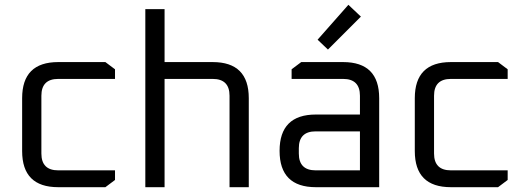

<svg xmlns="http://www.w3.org/2000/svg" viewBox="-20 -778 2176 798"><path d="M72 -150V-370Q72 -520 222 -520H418L458 -490V-450H222Q152 -450 152 -380V-140Q152 -70 222 -70H458V-30L418 0H222Q72 0 72 -150Z M584 0V-740H664V-520H864Q1014 -520 1014 -370V0H934V-380Q934 -450 864 -450H664V0Z M1293 0Q1142 0 1142 -151Q1142 -302 1293 -302H1476V-380Q1476 -450 1406 -450H1192V-490L1232 -520H1406Q1556 -520 1556 -370V0ZM1222 -140Q1222 -70 1292 -70H1476V-232H1292Q1222 -232 1222 -162ZM1300 -613 1428 -758 1480 -709 1343 -572Z M1704 -150V-370Q1704 -520 1854 -520H2050L2090 -490V-450H1854Q1784 -450 1784 -380V-140Q1784 -70 1854 -70H2090V-30L2050 0H1854Q1704 0 1704 -150Z"/></svg>

Font: Oxanium
Style: Regular
Weight: 400
Designer: Severin Meyer
Version: Version 1.001